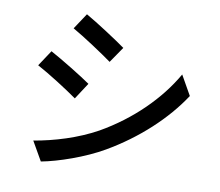

<svg xmlns="http://www.w3.org/2000/svg" viewBox="-86 -883 1173 1024"><g transform="rotate(10 500.0 -371.0)"><path d="M304 -779 247 -693C309 -658 416 -587 467 -550L526 -636C479 -670 366 -744 304 -779ZM139 -66 198 37C289 20 429 -28 530 -87C692 -181 831 -309 920 -445L860 -551C779 -409 644 -275 477 -180C372 -122 250 -85 139 -66ZM152 -552 95 -466C159 -432 265 -364 318 -326L376 -415C329 -448 215 -518 152 -552Z"/></g></svg>

Font: Noto Sans CJK KR Medium
Style: Regular
Weight: 500
Designer: Ryoko NISHIZUKA (kana & ideographs); Paul D. Hunt (Latin, Greek & Cyrillic); Wenlong ZHANG (bopomofo); Sandoll Communica
Foundry: Adobe Systems Incorporated
Version: Version 1.004;PS 1.004;hotconv 1.0.82;makeotf.lib2.5.63406